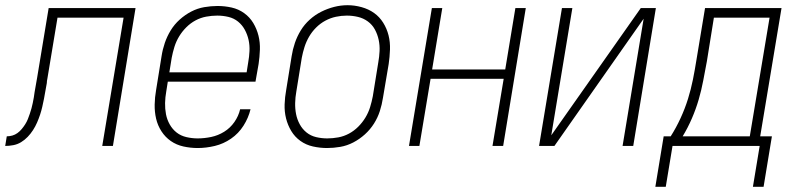

<svg xmlns="http://www.w3.org/2000/svg" viewBox="-59 -561 3079 738"><path d="M-39 0 -33 -37Q-22 -37 -11.5 -40Q-1 -43 8 -49.5Q17 -56 24.5 -65Q32 -74 38 -83.5Q44 -93 48 -103Q52 -113 55.5 -123.5Q59 -134 62 -144.5Q65 -155 67 -165.5Q69 -176 71 -186.5Q73 -197 74 -207Q77 -221 79 -235.5Q81 -250 84 -264L128 -530H462L375 0H334L416 -493H162L123 -258Q122 -254 121.5 -250Q121 -246 121 -242Q118 -227 115.5 -211.5Q113 -196 110 -181Q107 -166 103.5 -150.5Q100 -135 95 -120Q90 -105 83.5 -90Q77 -75 68 -61Q59 -47 47.5 -35Q36 -23 22 -14.5Q8 -6 -8 -3Q-24 0 -39 0Z M701 8Q673 8 646 2Q619 -4 597.5 -19Q576 -34 561.5 -56.5Q547 -79 541 -105Q535 -131 535.5 -159Q536 -187 541 -215L562 -345Q566 -371 574.5 -396Q583 -421 597 -444Q611 -467 631.5 -485.5Q652 -504 676 -516.5Q700 -529 726 -533.5Q752 -538 777 -538Q805 -538 831.5 -532Q858 -526 879.5 -510.5Q901 -495 914.5 -472.5Q928 -450 934.5 -424Q941 -398 940 -370Q939 -342 935 -315L923 -247H586L580 -209Q576 -187 575.5 -165Q575 -143 579 -122Q583 -101 593.5 -82.5Q604 -64 620 -51.5Q636 -39 657.5 -34Q679 -29 701 -29Q726 -29 752.5 -34.5Q779 -40 802.5 -54.5Q826 -69 842 -92Q858 -115 864 -141H904Q896 -108 877 -78Q858 -48 829 -28Q800 -8 766.5 0Q733 8 701 8ZM889 -283 895 -321Q899 -343 900 -365Q901 -387 896.5 -407.5Q892 -428 882 -446.5Q872 -465 856 -478Q840 -491 819 -496Q798 -501 776 -501Q755 -501 733.5 -497Q712 -493 692.5 -482.5Q673 -472 657 -456Q641 -440 629.5 -421Q618 -402 611.5 -381Q605 -360 601 -339L592 -283Z M1198 8Q1171 8 1144 2Q1117 -4 1095.5 -19.5Q1074 -35 1060.5 -57.5Q1047 -80 1040.5 -106Q1034 -132 1035 -160Q1036 -188 1041 -215L1062 -345Q1066 -371 1074.5 -396Q1083 -421 1097 -444Q1111 -467 1131.5 -485.5Q1152 -504 1176 -516Q1200 -528 1225.5 -534.5Q1251 -541 1277 -541Q1304 -541 1331 -533.5Q1358 -526 1379 -511Q1400 -496 1414 -473.5Q1428 -451 1434.5 -425Q1441 -399 1440 -370.5Q1439 -342 1435 -315L1413 -185Q1409 -159 1401 -134Q1393 -109 1378.5 -86Q1364 -63 1343.5 -44.5Q1323 -26 1299 -13.5Q1275 -1 1249 3.5Q1223 8 1198 8ZM1199 -29Q1220 -29 1241.5 -33Q1263 -37 1282.5 -47.5Q1302 -58 1318 -74Q1334 -90 1345.5 -109Q1357 -128 1363.5 -149Q1370 -170 1374 -191L1395 -321Q1399 -343 1400 -365Q1401 -387 1396.5 -408Q1392 -429 1382 -447.5Q1372 -466 1355 -478.5Q1338 -491 1317 -496Q1296 -501 1274 -501Q1253 -501 1232 -496.5Q1211 -492 1191.5 -481.5Q1172 -471 1156 -455Q1140 -439 1129 -420Q1118 -401 1111.5 -380.5Q1105 -360 1101 -339L1080 -209Q1076 -187 1075.5 -165Q1075 -143 1079 -122.5Q1083 -102 1093 -83.5Q1103 -65 1119 -52Q1135 -39 1156 -34Q1177 -29 1199 -29Z M1513 0 1601 -530H1641L1602 -294H1883L1922 -530H1962L1875 0H1834L1877 -258H1596L1553 0Z M2013 0 2101 -530H2141L2060 -41L2404 -530H2462L2375 0H2334L2415 -489L2072 0Z M2500 157H2460L2492 -37H2519Q2540 -70 2557 -107Q2574 -144 2585.5 -181Q2597 -218 2604.5 -255.5Q2612 -293 2618 -331L2651 -530H2945L2863 -37H2908L2876 157H2835L2861 0H2526ZM2823 -37 2899 -493H2685L2658 -325Q2651 -288 2644 -251Q2637 -214 2626.5 -178Q2616 -142 2600.5 -106Q2585 -70 2565 -37Z"/></svg>

Font: Iosevka Curly XLtObl
Style: Regular
Weight: 200
Italic angle: -9°
Monospace: yes
Designer: Belleve Invis
Foundry: Belleve Invis
Version: Version 11.1.0; ttfautohint (v1.8.3)